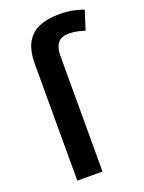

<svg xmlns="http://www.w3.org/2000/svg" viewBox="-145 -834 678 903"><g transform="rotate(-20 194.5 -382.5)"><path d="M278 -664Q207 -664 207 -579V0H81V-583Q81 -652 104 -691.5Q127 -731 168.5 -748Q210 -765 267 -765Q308 -765 338 -758.5Q368 -752 389 -744L359 -650Q342 -655 322 -659.5Q302 -664 278 -664Z"/></g></svg>

Font: Noto Sans SemiBold
Style: Regular
Weight: 600
Designer: Monotype Design Team
Foundry: Monotype Imaging Inc.
Version: Version 2.007